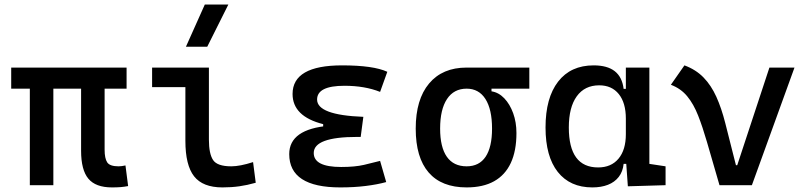

<svg xmlns="http://www.w3.org/2000/svg" viewBox="-20 -815 3556 845"><path d="M472.7 9.8Q400.9 9.8 368.9 -28.6Q336.9 -66.9 336.9 -151.4V-517.6H440.4V-156.2Q440.4 -117.7 451.9 -100.3Q463.4 -83 502 -83Q508.8 -83 515.9 -84Q522.9 -85 532.2 -86.9L543.9 3.9Q525.9 7.3 510.7 8.5Q495.6 9.8 472.7 9.8ZM111.3 0V-517.6H214.8V0ZM29.3 -424.8V-517.6H537.1V-424.8Z M959 9.8Q872.6 9.8 834.2 -39.1Q795.9 -87.9 795.9 -195.3V-517.6H899.4V-200.2Q899.4 -138.7 917.7 -110.8Q936 -83 998 -83Q1036.1 -83 1093.8 -101.6L1105.5 -10.7Q1067.9 0 1033.2 4.9Q998.5 9.8 959 9.8ZM649.4 -431.6V-517.6H804.7V-431.6ZM798.3 -609.4 881.3 -794.9H984.9L892.1 -609.4Z M1477.5 9.8Q1252.9 9.8 1252.9 -136.7Q1252.9 -247.1 1429.7 -261.7L1579.1 -300.8L1567.4 -212.4H1551.8Q1360.8 -212.4 1360.8 -141.6Q1360.8 -80.1 1481.4 -80.1Q1542 -80.1 1581.8 -89.4Q1621.6 -98.6 1652.8 -106.9L1679.7 -13.7Q1640.6 -2.9 1589.6 3.4Q1538.6 9.8 1477.5 9.8ZM1402.3 -212.4V-268.6Q1267.6 -302.7 1267.6 -401.4Q1267.6 -527.3 1485.4 -527.3Q1623.5 -527.3 1684.6 -499L1652.8 -410.6Q1585.4 -437.5 1496.1 -437.5Q1375.5 -437.5 1375.5 -377Q1375.5 -308.6 1579.1 -300.8L1567.4 -212.4Z M2033.7 9.8Q1923.3 9.8 1866.5 -55.9Q1809.6 -121.6 1809.6 -249Q1809.6 -377.4 1868.4 -447.5Q1927.2 -517.6 2033.7 -517.6L2143.1 -486.8V-413.1Q2174.8 -408.2 2199.5 -382.3Q2224.1 -356.4 2238.5 -316.7Q2252.9 -276.9 2252.9 -229.5Q2252.9 -150.9 2228 -97.7Q2203.1 -44.4 2154.5 -17.3Q2106 9.8 2033.7 9.8ZM2033.7 -83Q2088.9 -83 2117.2 -125.2Q2145.5 -167.5 2145.5 -249Q2145.5 -333.5 2116.5 -379.2Q2087.4 -424.8 2033.7 -424.8Q1977.5 -424.8 1947.3 -379.2Q1917 -333.5 1917 -249Q1917 -167.5 1946.5 -125.2Q1976.1 -83 2033.7 -83ZM2033.7 -424.8V-517.6H2309.6V-424.8Z M2586.9 9.8Q2488.8 9.8 2434.8 -58.3Q2380.9 -126.5 2380.9 -253.9Q2380.9 -384.3 2436.3 -455.8Q2491.7 -527.3 2592.8 -527.3Q2652.8 -527.3 2685.5 -501.7Q2718.3 -476.1 2724.6 -423.8H2764.6L2734.4 -293Q2734.4 -362.3 2703.4 -400.9Q2672.4 -439.5 2617.2 -439.5Q2553.2 -439.5 2518.3 -391.1Q2483.4 -342.8 2483.4 -253.9Q2483.4 -78.1 2612.3 -78.1Q2669.9 -78.1 2702.1 -116.7Q2734.4 -155.3 2734.4 -224.6V-252L2769.5 -93.8H2724.6Q2721.2 -59.6 2703.1 -36.4Q2685.1 -13.2 2655.5 -1.7Q2626 9.8 2586.9 9.8ZM2743.2 4.9 2734.4 -119.1V-239.3L2837.9 -210V-93.8L2909.2 -83V0ZM2734.4 -146.5V-517.6H2837.9V-175.8Z M3146.5 0 3215.8 -87.9H3224.6L3366.2 -517.6H3476.6L3289.1 0ZM3146.5 0 3091.3 -190.4Q3072.3 -255.9 3052.5 -306.4Q3032.7 -356.9 3004.6 -391.1Q2976.6 -425.3 2932.6 -441.9L2992.2 -527.3Q3042.5 -508.8 3076.2 -474.1Q3109.9 -439.5 3132.6 -389.2Q3155.3 -338.9 3171.9 -273.4L3231.4 -38.6Z"/></svg>

Font: Cascadia Code
Style: Regular
Weight: 400
Monospace: yes
Designer: Aaron Bell
Foundry: Saja Typeworks
Version: Version 2106.017